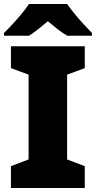

<svg xmlns="http://www.w3.org/2000/svg" viewBox="-21 -947 483 967"><path d="M406 0H34V-110L123 -144V-571L34 -604V-714H406V-604L317 -571V-144L406 -110ZM317 -927Q333 -904 355.5 -876.5Q378 -849 401.5 -823.5Q425 -798 442 -781V-767H318Q292 -782 269 -800Q246 -818 220 -840Q194 -818 172.5 -801Q151 -784 125 -767H-1V-781Q18 -799 41.5 -824.5Q65 -850 87.5 -877Q110 -904 125 -927Z"/></svg>

Font: Noto Sans Arabic Blk
Style: Regular
Weight: 900
Designer: Monotype Design Team, Nadine Chahine, Nizar Qandah and Khaled Hosny
Foundry: Monotype Imaging Inc.
Version: Version 2.012; ttfautohint (v1.8.4.7-5d5b)